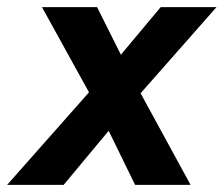

<svg xmlns="http://www.w3.org/2000/svg" viewBox="-52 -520 629 540"><path d="M-32 0 221 -286 400 -500H557L311 -221L127 0ZM328 0 220 -221 66 -500H221L328 -286L484 0Z"/></svg>

Font: Figtree Light
Style: Bold Italic
Weight: 700
Italic angle: -9.5°
Version: Version 2.000